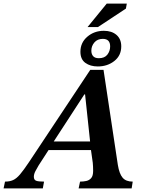

<svg xmlns="http://www.w3.org/2000/svg" viewBox="-77 -1052 796 1072"><path d="M162 0H-57L-49 -38Q-23 -38 -4 -46.5Q15 -55 35 -78.5Q55 -102 85 -147L427 -662H501L581 -131Q589 -82 607.5 -60Q626 -38 664 -38L658 0H362L370 -38Q388 -38 404.5 -41.5Q421 -45 432 -57.5Q443 -70 443 -98Q443 -109 442.5 -121Q442 -133 441 -143L431 -214H194L139 -129Q130 -114 121 -97Q112 -80 112 -65Q112 -48 124.5 -43Q137 -38 169 -38ZM223 -262H426L398 -525H394ZM469 -681Q427 -681 399.5 -701Q372 -721 372 -763Q372 -814 410.5 -847Q449 -880 503 -880Q547 -880 573.5 -857Q600 -834 600 -793Q600 -742 561.5 -711.5Q523 -681 469 -681ZM475 -727Q507 -727 522.5 -747Q538 -767 538 -793Q538 -835 497 -835Q467 -835 450 -815Q433 -795 433 -769Q433 -750 443 -738.5Q453 -727 475 -727ZM470 -901H412L519 -1032H631L626 -1004Z"/></svg>

Font: STIX Two Text SemiBold
Style: Italic
Weight: 600
Italic angle: -12°
Designer: Ross Mills, John Hudson & Paul Hanslow, Tiro Typeworks Ltd; with prior portions MicroPress Inc. and Coen Hoffman, Elsevi
Foundry: Tiro Typeworks Ltd
Version: Version 2.13 b171